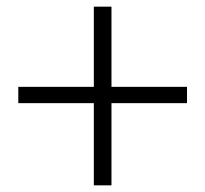

<svg xmlns="http://www.w3.org/2000/svg" viewBox="-20 -646 616 577"><path d="M542 -385V-336H315V-89H262V-336H35V-385H262V-626H315V-385Z"/></svg>

Font: Shippori Mincho TTF
Style: Regular
Weight: 400
Version: Version 2.100